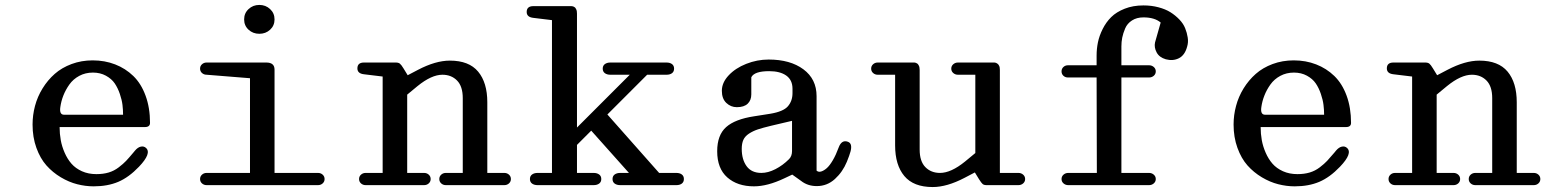

<svg xmlns="http://www.w3.org/2000/svg" viewBox="-20 -755 6337 783"><path d="M373 -44.9Q400.9 -44.9 423.1 -51.5Q445.3 -58.1 464.1 -72.5Q482.9 -86.9 494.4 -99.1Q505.9 -111.3 523.9 -132.8Q528.3 -138.2 530.8 -141.1Q542 -154.3 554.2 -157Q566.4 -159.7 575.2 -151.9Q599.6 -130.4 546.9 -75.2Q505.4 -31.7 462.2 -13.4Q418.9 4.9 361.8 4.9Q328.6 4.9 294.9 -3.7Q261.2 -12.2 228 -32Q194.8 -51.8 169.4 -80.3Q144 -108.9 128.4 -152.1Q112.8 -195.3 112.8 -247.1Q112.8 -285.6 122.8 -323.2Q132.8 -360.8 153.6 -394.5Q174.3 -428.2 203.1 -453.6Q231.9 -479 272 -493.9Q312 -508.8 357.9 -508.8Q407.2 -508.8 449.5 -492.4Q491.7 -476.1 523.7 -445.1Q555.7 -414.1 573.7 -364.7Q591.8 -315.4 591.8 -253.9Q591.8 -236.8 570.8 -236.8H223.1Q223.1 -209.5 227.8 -183.6Q232.4 -157.7 243.7 -132.1Q254.9 -106.4 271.5 -87.4Q288.1 -68.4 314.2 -56.6Q340.3 -44.9 373 -44.9ZM226.1 -318.8Q221.2 -287.1 241.2 -287.1H481.9Q481.9 -307.1 479.5 -327.1Q477.1 -347.2 468.8 -371.8Q460.4 -396.5 447.8 -415Q435.1 -433.6 411.9 -446.3Q388.7 -459 358.9 -459Q328.1 -459 303.2 -445.6Q278.3 -432.1 262.9 -410.4Q247.6 -388.7 238.5 -365.7Q229.5 -342.8 226.1 -318.8Z M822.8 -49.8H999.5V-436L822.8 -450.2Q811.5 -450.2 803.7 -457.3Q795.9 -464.4 795.9 -475.1Q795.9 -485.8 803.7 -492.9Q811.5 -500 822.8 -500H1065.9Q1099.6 -500 1099.6 -471.2V-49.8H1276.9Q1288.1 -49.8 1295.9 -42.7Q1303.7 -35.6 1303.7 -24.9Q1303.7 -14.2 1295.9 -7.1Q1288.1 0 1276.9 0H822.8Q811.5 0 803.7 -7.1Q795.9 -14.2 795.9 -24.9Q795.9 -35.6 803.7 -42.7Q811.5 -49.8 822.8 -49.8ZM993.7 -633.8Q975.6 -650.4 975.6 -675.8Q975.6 -701.2 993.7 -718Q1011.7 -734.9 1037.6 -734.9Q1063.5 -734.9 1081.5 -718Q1099.6 -701.2 1099.6 -675.8Q1099.6 -650.4 1081.5 -633.8Q1063.5 -617.2 1037.6 -617.2Q1011.7 -617.2 993.7 -633.8Z M1540.5 -49.8V-442.9L1464.4 -452.1Q1437.5 -455.1 1437.5 -476.1Q1437.5 -500 1464.4 -500H1594.2Q1605 -500 1610.8 -495.4Q1616.7 -490.7 1625.5 -476.1L1642.6 -448.2L1684.6 -470.2Q1756.3 -507.8 1814.5 -507.8Q1892.6 -507.8 1929.9 -462.9Q1967.3 -418 1967.3 -337.9V-49.8H2036.6Q2047.9 -49.8 2055.7 -42.7Q2063.5 -35.6 2063.5 -24.9Q2063.5 -14.2 2055.7 -7.1Q2047.9 0 2036.6 0H1798.3Q1787.1 0 1779.3 -7.1Q1771.5 -14.2 1771.5 -24.9Q1771.5 -35.6 1779.3 -42.7Q1787.1 -49.8 1798.3 -49.8H1867.2V-355Q1867.2 -402.8 1844 -426.5Q1820.8 -450.2 1784.2 -450.2Q1739.7 -450.2 1682.6 -403.8L1640.6 -369.1V-49.8H1709.5Q1720.7 -49.8 1728.5 -42.7Q1736.3 -35.6 1736.3 -24.9Q1736.3 -14.2 1728.5 -7.1Q1720.7 0 1709.5 0H1471.2Q1460 0 1452.1 -7.1Q1444.3 -14.2 1444.3 -24.9Q1444.3 -35.6 1452.1 -42.7Q1460 -49.8 1471.2 -49.8Z M2155.3 -682.1Q2127.9 -685.1 2127.9 -706.1Q2127.9 -730 2155.3 -730H2302.2H2305.2Q2307.6 -730 2308.8 -730Q2310.1 -730 2313.2 -729.7Q2316.4 -729.5 2318.1 -728.5Q2319.8 -727.5 2322.5 -726.1Q2325.2 -724.6 2326.7 -722.4Q2328.1 -720.2 2329.8 -717Q2331.5 -713.9 2332.3 -709.2Q2333 -704.6 2333 -699.2V-234.9L2548.3 -450.2H2469.2Q2455.6 -450.2 2446.8 -456.5Q2438 -462.9 2438 -475.1Q2438 -487.3 2446.8 -493.7Q2455.6 -500 2469.2 -500H2698.2Q2711.9 -500 2720.5 -493.7Q2729 -487.3 2729 -475.1Q2729 -462.9 2720.5 -456.5Q2711.9 -450.2 2698.2 -450.2H2619.1L2457 -288.1L2668 -49.8H2738.3Q2752 -49.8 2760.5 -43.5Q2769 -37.1 2769 -24.9Q2769 -12.7 2760.5 -6.3Q2752 0 2738.3 0H2509.3Q2495.6 0 2486.8 -6.3Q2478 -12.7 2478 -24.9Q2478 -37.1 2486.8 -43.5Q2495.6 -49.8 2509.3 -49.8H2544.9L2391.1 -222.2L2333 -164.1V-49.8H2400.9Q2414.6 -49.8 2423.3 -43.5Q2432.1 -37.1 2432.1 -24.9Q2432.1 -12.7 2423.3 -6.3Q2414.6 0 2400.9 0H2172.4Q2158.7 0 2149.9 -6.3Q2141.1 -12.7 2141.1 -24.9Q2141.1 -37.1 2149.9 -43.5Q2158.7 -49.8 2172.4 -49.8H2231V-672.9Z M3114.7 -512.2Q3202.6 -512.2 3256.3 -472.4Q3310.1 -432.6 3310.1 -362.8V-59.1Q3317.9 -52.2 3329.1 -55.7Q3340.3 -59.1 3352.1 -69.6Q3363.8 -80.1 3376.5 -101.8Q3389.2 -123.5 3399.9 -152.8Q3412.1 -186.5 3438 -176.8Q3448.2 -172.9 3450.4 -162.6Q3452.6 -152.3 3448.5 -137Q3444.3 -121.6 3433.6 -95.2Q3416.5 -53.7 3384.8 -24.9Q3353 3.9 3311 3.9Q3273.9 3.9 3247.1 -17.1L3210.9 -43L3178.7 -27.8Q3109.9 4.9 3054.7 4.9Q2987.3 4.9 2946 -31.5Q2904.8 -67.9 2904.8 -138.2Q2904.8 -204.1 2941.2 -236.6Q2977.5 -269 3055.7 -280.8L3120.6 -291Q3174.3 -299.8 3193.1 -321.5Q3211.9 -343.3 3211.9 -375V-393.1Q3211.9 -428.7 3186.5 -446.8Q3161.1 -464.8 3116.7 -464.8Q3056.2 -464.8 3043.9 -439.9V-370.1Q3043.9 -346.2 3029.1 -332Q3014.2 -317.9 2984.9 -317.9Q2960.4 -317.9 2942.1 -335.2Q2923.8 -352.5 2923.8 -384.8Q2923.8 -418 2951.4 -447.5Q2979 -477.1 3023.2 -494.6Q3067.4 -512.2 3114.7 -512.2ZM3004.9 -147.9Q3004.9 -104.5 3024.9 -77.1Q3044.9 -49.8 3085 -49.8Q3112.3 -49.8 3142.3 -65.2Q3172.4 -80.6 3197.8 -106Q3210 -118.2 3210 -139.2V-262.2L3125 -242.2Q3090.3 -233.9 3070.6 -227.3Q3050.8 -220.7 3034.4 -210Q3018.1 -199.2 3011.5 -184.6Q3004.9 -169.9 3004.9 -147.9Z M3559.6 -450.2Q3548.3 -450.2 3540.5 -457.3Q3532.7 -464.4 3532.7 -475.1Q3532.7 -485.8 3540.5 -492.9Q3548.3 -500 3559.6 -500H3699.7H3702.6Q3705.1 -500 3706.3 -500Q3707.5 -500 3710.7 -499.8Q3713.9 -499.5 3715.6 -498.5Q3717.3 -497.6 3720 -496.1Q3722.7 -494.6 3724.1 -492.4Q3725.6 -490.2 3727.3 -487.1Q3729 -483.9 3729.7 -479.2Q3730.5 -474.6 3730.5 -469.2V-145Q3730.5 -97.2 3753.7 -73.5Q3776.9 -49.8 3813.5 -49.8Q3858.4 -49.8 3915.5 -96.2L3957.5 -130.9V-450.2H3886.7Q3875.5 -450.2 3867.4 -457.3Q3859.4 -464.4 3859.4 -475.1Q3859.4 -485.8 3867.4 -492.9Q3875.5 -500 3886.7 -500H4026.4H4028.8Q4031.7 -500 4033 -500Q4034.2 -500 4037.4 -499.8Q4040.5 -499.5 4042.2 -498.5Q4043.9 -497.6 4046.6 -496.1Q4049.3 -494.6 4051 -492.4Q4052.7 -490.2 4054.4 -487.1Q4056.2 -483.9 4056.9 -479.2Q4057.6 -474.6 4057.6 -469.2V-49.8H4133.3Q4144.5 -49.8 4152.6 -42.7Q4160.6 -35.6 4160.6 -24.9Q4160.6 -14.2 4152.6 -7.1Q4144.5 0 4133.3 0H4003.4Q3992.7 0 3987.3 -4.6Q3981.9 -9.3 3972.7 -23.9L3955.6 -51.8L3913.6 -29.8Q3841.8 7.8 3783.7 7.8Q3705.6 7.8 3668 -37.1Q3630.4 -82 3630.4 -162.1V-450.2Z M4713.4 -663.1Q4688.5 -684.1 4643.1 -684.1Q4615.7 -684.1 4596.4 -671.6Q4577.1 -659.2 4568.6 -639.2Q4560.1 -619.1 4556.6 -601.6Q4553.2 -584 4553.2 -565.9V-488.8H4666Q4677.2 -488.8 4685.3 -481.7Q4693.4 -474.6 4693.4 -463.9Q4693.4 -453.1 4685.3 -446Q4677.2 -439 4666 -439H4553.2V-49.8H4666Q4677.2 -49.8 4685.3 -42.7Q4693.4 -35.6 4693.4 -24.9Q4693.4 -14.2 4685.3 -7.1Q4677.2 0 4666 0H4336.4Q4325.2 0 4317.1 -7.1Q4309.1 -14.2 4309.1 -24.9Q4309.1 -35.6 4317.1 -42.7Q4325.2 -49.8 4336.4 -49.8H4453.1L4452.1 -439H4335.4Q4324.2 -439 4316.7 -446Q4309.1 -453.1 4309.1 -463.9Q4309.1 -474.6 4316.7 -481.7Q4324.2 -488.8 4335.4 -488.8H4452.1V-528.8Q4452.1 -555.7 4457.5 -582.3Q4462.9 -608.9 4476.8 -636.7Q4490.7 -664.6 4511.7 -685.3Q4532.7 -706.1 4566.7 -719.5Q4600.6 -732.9 4643.1 -732.9Q4675.8 -732.9 4704.3 -725.3Q4732.9 -717.8 4753.2 -705.1Q4773.4 -692.4 4789.6 -675.5Q4805.7 -658.7 4813.2 -639.9Q4820.8 -621.1 4823.7 -601.8Q4826.7 -582.5 4821.3 -564.9Q4812 -529.8 4787.8 -517.6Q4763.7 -505.4 4734.4 -513.2Q4707.5 -521 4696.8 -541.5Q4686 -562 4690.4 -582Q4690.9 -585 4713.4 -663.1Z M5271 -44.9Q5298.8 -44.9 5321 -51.5Q5343.3 -58.1 5362.1 -72.5Q5380.9 -86.9 5392.3 -99.1Q5403.8 -111.3 5421.9 -132.8Q5426.3 -138.2 5428.7 -141.1Q5439.9 -154.3 5452.1 -157Q5464.4 -159.7 5473.1 -151.9Q5497.6 -130.4 5444.8 -75.2Q5403.3 -31.7 5360.1 -13.4Q5316.9 4.9 5259.8 4.9Q5226.6 4.9 5192.9 -3.7Q5159.2 -12.2 5126 -32Q5092.8 -51.8 5067.4 -80.3Q5042 -108.9 5026.4 -152.1Q5010.7 -195.3 5010.7 -247.1Q5010.7 -285.6 5020.8 -323.2Q5030.8 -360.8 5051.5 -394.5Q5072.3 -428.2 5101.1 -453.6Q5129.9 -479 5169.9 -493.9Q5210 -508.8 5255.9 -508.8Q5305.2 -508.8 5347.4 -492.4Q5389.6 -476.1 5421.6 -445.1Q5453.6 -414.1 5471.7 -364.7Q5489.7 -315.4 5489.7 -253.9Q5489.7 -236.8 5468.8 -236.8H5121.1Q5121.1 -209.5 5125.7 -183.6Q5130.4 -157.7 5141.6 -132.1Q5152.8 -106.4 5169.4 -87.4Q5186 -68.4 5212.2 -56.6Q5238.3 -44.9 5271 -44.9ZM5124 -318.8Q5119.1 -287.1 5139.2 -287.1H5379.9Q5379.9 -307.1 5377.4 -327.1Q5375 -347.2 5366.7 -371.8Q5358.4 -396.5 5345.7 -415Q5333 -433.6 5309.8 -446.3Q5286.6 -459 5256.8 -459Q5226.1 -459 5201.2 -445.6Q5176.3 -432.1 5160.9 -410.4Q5145.5 -388.7 5136.5 -365.7Q5127.4 -342.8 5124 -318.8Z M5738.8 -49.8V-442.9L5662.6 -452.1Q5635.7 -455.1 5635.7 -476.1Q5635.7 -500 5662.6 -500H5792.5Q5803.2 -500 5809.1 -495.4Q5814.9 -490.7 5823.7 -476.1L5840.8 -448.2L5882.8 -470.2Q5954.6 -507.8 6012.7 -507.8Q6090.8 -507.8 6128.2 -462.9Q6165.5 -418 6165.5 -337.9V-49.8H6234.9Q6246.1 -49.8 6253.9 -42.7Q6261.7 -35.6 6261.7 -24.9Q6261.7 -14.2 6253.9 -7.1Q6246.1 0 6234.9 0H5996.6Q5985.4 0 5977.5 -7.1Q5969.7 -14.2 5969.7 -24.9Q5969.7 -35.6 5977.5 -42.7Q5985.4 -49.8 5996.6 -49.8H6065.4V-355Q6065.4 -402.8 6042.2 -426.5Q6019 -450.2 5982.4 -450.2Q5938 -450.2 5880.9 -403.8L5838.9 -369.1V-49.8H5907.7Q5918.9 -49.8 5926.8 -42.7Q5934.6 -35.6 5934.6 -24.9Q5934.6 -14.2 5926.8 -7.1Q5918.9 0 5907.7 0H5669.4Q5658.2 0 5650.4 -7.1Q5642.6 -14.2 5642.6 -24.9Q5642.6 -35.6 5650.4 -42.7Q5658.2 -49.8 5669.4 -49.8Z"/></svg>

Font: Director
Style: Regular
Weight: 400
Designer: Ange Degheest & May Jolivet & Justine Herbel
Foundry: Velvetyne Type Foundry
Version: Version 1.000;FEAKit 1.0